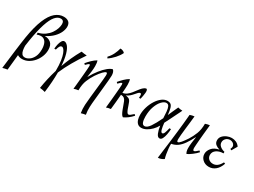

<svg xmlns="http://www.w3.org/2000/svg" viewBox="-61 -1480 3257 2466"><g transform="rotate(30 1567.5 -247.0)"><path d="M2 240Q10 175 18.5 105.5Q27 36 35 -30Q43 -96 51 -152.5Q59 -209 65 -248Q93 -418 136 -523Q179 -628 236 -676.5Q293 -725 360 -725Q407 -725 434 -702.5Q461 -680 461 -633Q461 -596 442 -552.5Q423 -509 381.5 -466Q340 -423 272 -388V-387Q325 -388 362 -357Q399 -326 399 -254Q399 -204 380 -156Q361 -108 328 -69.5Q295 -31 252.5 -8Q210 15 163 15Q141 15 124.5 10Q108 5 95 -3Q90 49 84 106Q78 163 72 225Q53 227 37 231Q21 235 2 240ZM127 -243Q121 -203 114 -155Q114 -120 119.5 -89.5Q125 -59 140 -39.5Q155 -20 185 -20Q214 -20 246.5 -41.5Q279 -63 301.5 -107Q324 -151 324 -220Q324 -268 309.5 -305Q295 -342 261.5 -357Q228 -372 169 -351L170 -379Q228 -393 269 -422.5Q310 -452 336 -489Q362 -526 374 -563.5Q386 -601 386 -629Q386 -685 337 -685Q294 -685 255.5 -640Q217 -595 185 -497.5Q153 -400 127 -243Z M780 -450Q797 -446 821.5 -443.5Q846 -441 862 -440Q796 -344 742 -250Q688 -156 650 -66Q650 -1 645 74Q640 149 629 235Q616 230 592 226Q568 222 550 220Q561 148 577.5 75.5Q594 3 616 -69Q617 -159 608 -219Q599 -279 585 -314.5Q571 -350 556.5 -365Q542 -380 532 -380Q513 -380 501.5 -363Q490 -346 480 -308H457Q459 -342 467 -375.5Q475 -409 489 -432Q503 -455 523 -455Q549 -455 575 -425Q601 -395 620.5 -329.5Q640 -264 647 -160Q673 -232 706 -305Q739 -378 780 -450Z M928 15Q930 -6 934 -43.5Q938 -81 942 -126Q946 -171 950 -214.5Q954 -258 956.5 -292Q959 -326 959 -341Q959 -361 950 -361Q936 -361 901 -323L885 -339Q911 -371 944.5 -403.5Q978 -436 1012 -455Q1018 -442 1021 -421.5Q1024 -401 1024 -376Q1024 -337 1019 -298Q1014 -259 1006 -208H1008Q1047 -278 1089 -331Q1131 -384 1170.5 -416Q1210 -448 1241 -455Q1255 -444 1262 -423Q1269 -402 1269 -376Q1269 -355 1264 -300Q1259 -245 1251 -167Q1243 -89 1234 2Q1228 55 1225.5 112Q1223 169 1233 225Q1198 230 1166 240Q1156 180 1159.5 119Q1163 58 1170 0Q1179 -83 1186.5 -154.5Q1194 -226 1199 -275Q1204 -324 1204 -341Q1204 -362 1201 -370.5Q1198 -379 1190 -379Q1174 -379 1143.5 -347.5Q1113 -316 1078 -264Q1045 -215 1019 -152Q993 -89 993 0Q960 3 928 15ZM1192 -734Q1209 -735 1228.5 -727.5Q1248 -720 1259 -706Q1238 -661 1196.5 -615Q1155 -569 1110 -540L1100 -560Q1136 -597 1159 -644Q1182 -691 1192 -734Z M1409 15Q1411 -6 1415 -43.5Q1419 -81 1423 -126Q1427 -171 1431 -214.5Q1435 -258 1437.5 -292Q1440 -326 1440 -341Q1440 -361 1431 -361Q1417 -361 1382 -323L1366 -339Q1392 -371 1425.5 -403.5Q1459 -436 1493 -455Q1499 -442 1502 -421.5Q1505 -401 1505 -376Q1505 -358 1503 -326Q1501 -294 1498 -254Q1532 -258 1558.5 -278Q1585 -298 1607 -325Q1629 -352 1649 -379.5Q1669 -407 1690 -428Q1711 -449 1736 -455Q1749 -455 1753 -439.5Q1757 -424 1755 -400.5Q1753 -377 1748 -351.5Q1743 -326 1738 -305H1715Q1717 -340 1714.5 -353.5Q1712 -367 1701 -367Q1687 -367 1673.5 -353.5Q1660 -340 1643 -319.5Q1626 -299 1604 -279Q1582 -259 1552 -247Q1574 -245 1595.5 -236Q1617 -227 1630 -197Q1638 -179 1646 -154Q1654 -129 1663 -105.5Q1672 -82 1682 -66.5Q1692 -51 1704 -51Q1714 -51 1729 -61.5Q1744 -72 1771 -97L1787 -81Q1759 -49 1726 -24Q1693 1 1661 15Q1646 8 1633.5 -14Q1621 -36 1610 -64.5Q1599 -93 1589 -122Q1579 -151 1570 -172Q1549 -223 1502 -223H1495Q1491 -171 1485.5 -112.5Q1480 -54 1474 0Q1441 3 1409 15Z M2280 -440Q2278 -435 2265 -408.5Q2252 -382 2233 -344Q2214 -306 2194 -265Q2174 -224 2156 -190Q2162 -132 2172 -96Q2182 -60 2200 -60Q2217 -60 2228 -88.5Q2239 -117 2249 -162H2272Q2270 -122 2262.5 -81.5Q2255 -41 2240.5 -13Q2226 15 2202 15Q2174 15 2156 -27Q2138 -69 2129 -133Q2107 -92 2074 -58.5Q2041 -25 2003.5 -5Q1966 15 1931 15Q1897 15 1876 -4Q1855 -23 1845.5 -55Q1836 -87 1836 -125Q1836 -181 1853.5 -239Q1871 -297 1902 -346Q1933 -395 1972.5 -425Q2012 -455 2056 -455Q2083 -455 2101 -442.5Q2119 -430 2129.5 -396Q2140 -362 2146 -298Q2161 -333 2178 -371Q2195 -409 2214 -450Q2230 -446 2245.5 -443Q2261 -440 2280 -440ZM1906 -139Q1906 -89 1917.5 -57Q1929 -25 1957 -25Q1993 -25 2031 -80Q2069 -135 2116 -234Q2114 -286 2110 -329.5Q2106 -373 2094 -399Q2082 -425 2054 -425Q2023 -425 1988.5 -389.5Q1954 -354 1930 -289.5Q1906 -225 1906 -139Z M2309 240Q2328 92 2341 -11Q2354 -114 2361.5 -183.5Q2369 -253 2374 -299Q2379 -345 2381.5 -377.5Q2384 -410 2387 -440Q2419 -452 2452 -455Q2448 -410 2441.5 -357.5Q2435 -305 2429.5 -254Q2424 -203 2420 -162.5Q2416 -122 2416 -99Q2416 -78 2419.5 -69.5Q2423 -61 2430 -61Q2446 -61 2472.5 -92.5Q2499 -124 2533 -176Q2565 -226 2590 -289Q2615 -352 2615 -440Q2647 -452 2680 -455Q2678 -434 2674 -396.5Q2670 -359 2665.5 -314Q2661 -269 2657.5 -225.5Q2654 -182 2651.5 -148Q2649 -114 2649 -99Q2649 -88 2652.5 -77Q2656 -66 2666 -66Q2676 -66 2691.5 -77.5Q2707 -89 2726 -108L2743 -92Q2715 -60 2676 -30.5Q2637 -1 2604 15Q2584 -11 2584 -64Q2584 -103 2589 -142Q2594 -181 2602 -233H2600Q2564 -163 2530 -114Q2496 -65 2457 -37Q2418 -9 2367 0Q2366 27 2369.5 67.5Q2373 108 2380 147Q2387 186 2395 210Q2352 240 2309 240Z M2933 15Q2877 15 2839.5 -19.5Q2802 -54 2802 -104Q2802 -148 2836 -189.5Q2870 -231 2943 -246Q2909 -254 2882 -275.5Q2855 -297 2855 -336Q2855 -373 2879.5 -399.5Q2904 -426 2939.5 -440.5Q2975 -455 3007 -455Q3042 -455 3073 -441Q3104 -427 3126 -395L3079 -314L3059 -324Q3076 -357 3068 -378.5Q3060 -400 3040.5 -411Q3021 -422 3003 -422Q2965 -422 2941 -398Q2917 -374 2917 -342Q2917 -308 2944 -285Q2971 -262 3012 -253V-230Q2953 -230 2911.5 -202Q2870 -174 2870 -127Q2870 -92 2894.5 -68.5Q2919 -45 2960 -45Q2993 -45 3022 -66Q3051 -87 3075 -133L3096 -125Q3073 -57 3030.5 -21Q2988 15 2933 15Z"/></g></svg>

Font: Bona Nova
Style: Italic
Weight: 400
Italic angle: -4°
Designer: Mateusz Machalski
Foundry: Capitalics
Version: Version 4.001; ttfautohint (v1.8.3)